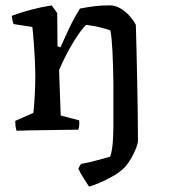

<svg xmlns="http://www.w3.org/2000/svg" viewBox="-20 -485 633 718"><path d="M313 213Q302 196 291.5 179.5Q281 163 273 146Q275 141 277.5 137Q280 133 283 128Q311 123 339 115.5Q367 108 392 101Q399 81 401.5 50.5Q404 20 404 -14Q404 -57 404 -98.5Q404 -140 404 -177Q403 -244 400.5 -294Q398 -344 393 -371Q375 -378 351.5 -383.5Q328 -389 302 -392Q282 -373 253.5 -326Q225 -279 201 -223L207 -53L276 -35Q278 -17 273 0Q258 0 227 0.5Q196 1 159.5 1.5Q123 2 91 2.5Q59 3 42 4Q39 -5 38 -14.5Q37 -24 37 -33L105 -63Q108 -92 110 -129Q112 -166 112 -199Q112 -225 110.5 -258.5Q109 -292 106.5 -325Q104 -358 101 -384L31 -395Q28 -402 26.5 -410Q25 -418 24 -426Q59 -439 97.5 -449Q136 -459 173 -465L194 -436L195 -312L206 -308Q221 -342 238 -378Q255 -414 279 -453Q310 -459 335 -462Q360 -465 391 -465Q411 -465 430.5 -453.5Q450 -442 465 -425Q480 -408 488 -392Q489 -351 490.5 -297.5Q492 -244 493 -185Q494 -126 495 -67.5Q496 -9 496 42Q496 50 489.5 67.5Q483 85 472 104.5Q461 124 448 139Q430 159 391 180Q352 201 313 213Z"/></svg>

Font: Labrada Medium
Style: Regular
Weight: 500
Designer: Mercedes Jáuregui
Foundry: Omnibus-Type Team
Version: Version 1.000; ttfautohint (v1.8.4.7-5d5b)